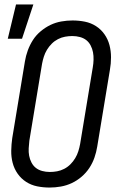

<svg xmlns="http://www.w3.org/2000/svg" viewBox="-20 -835 540 863"><path d="M203 8Q174 8 147 2.5Q120 -3 97.5 -17.5Q75 -32 59.5 -54Q44 -76 37 -102.5Q30 -129 30.5 -157.5Q31 -186 35 -214L92 -559Q96 -584 105 -608.5Q114 -633 128 -655Q142 -677 163 -694.5Q184 -712 207 -723Q230 -734 255.5 -738.5Q281 -743 306 -743Q335 -743 362 -737.5Q389 -732 411.5 -717.5Q434 -703 449.5 -681Q465 -659 472 -632.5Q479 -606 479 -577.5Q479 -549 474 -521L417 -176Q413 -151 404.5 -126.5Q396 -102 381.5 -80Q367 -58 346.5 -40.5Q326 -23 302.5 -12Q279 -1 253.5 3.5Q228 8 203 8ZM204 -62Q220 -62 236.5 -65Q253 -68 268.5 -76Q284 -84 296.5 -96.5Q309 -109 318 -124Q327 -139 332 -155Q337 -171 340 -187L397 -532Q400 -549 400.5 -566.5Q401 -584 398 -600Q395 -616 387.5 -630.5Q380 -645 368 -654.5Q356 -664 339.5 -668.5Q323 -673 305 -673Q289 -673 272.5 -670Q256 -667 240.5 -659Q225 -651 212.5 -638.5Q200 -626 191 -611Q182 -596 177 -580Q172 -564 169 -548L112 -203Q110 -186 109 -168.5Q108 -151 111 -135Q114 -119 121.5 -104.5Q129 -90 141 -80.5Q153 -71 169.5 -66.5Q186 -62 204 -62ZM15 -661 52 -815H130L79 -661Z"/></svg>

Font: Iosevka Fixed
Style: Italic
Weight: 400
Italic angle: -9°
Monospace: yes
Designer: Belleve Invis
Foundry: Belleve Invis
Version: Version 33.2.4